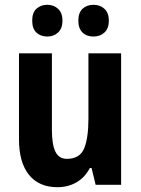

<svg xmlns="http://www.w3.org/2000/svg" viewBox="-20 -769 585 799"><path d="M484 -547V0H378L361 -70H354Q333 -30 298 -10Q263 10 219 10Q142 10 100.5 -41.5Q59 -93 59 -190V-547H196V-228Q196 -168 210.5 -138Q225 -108 258 -108Q312 -108 330 -151Q348 -194 348 -275V-547ZM114 -683Q114 -716 131.5 -732.5Q149 -749 177 -749Q204 -749 222 -732Q240 -715 240 -683Q240 -651 222 -634Q204 -617 177 -617Q149 -617 131.5 -633.5Q114 -650 114 -683ZM306 -683Q306 -716 323.5 -732.5Q341 -749 369 -749Q397 -749 415 -732Q433 -715 433 -683Q433 -651 415 -634Q397 -617 369 -617Q340 -617 323 -634Q306 -651 306 -683Z"/></svg>

Font: Noto Sans Myanmar UI Condensed
Style: Bold
Weight: 700
Width: 3
Designer: Monotype Design Team
Foundry: Monotype Imaging Inc.
Version: Version 2.103; ttfautohint (v1.8.4.7-5d5b)